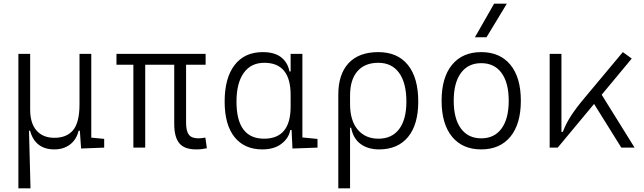

<svg xmlns="http://www.w3.org/2000/svg" viewBox="-20 -815 3556 1060"><path d="M280.3 9.8Q174.3 9.8 146 -93.3H140.1L148.4 224.6H81.5V-517.6H146.5V-210Q146.5 -134.8 181.6 -94.5Q216.8 -54.2 280.3 -54.2Q348.6 -54.2 383.8 -96.7Q418.9 -139.2 418.9 -239.3V-517.6H483.9V-55.2L555.2 -48.3V0L427.7 4.9L420.9 -93.3H414.1Q401.9 -43.9 366.5 -17.1Q331.1 9.8 280.3 9.8Z M1062 9.8Q998.5 9.8 970.2 -23.9Q941.9 -57.6 941.9 -131.8V-457.5H781.7V0H716.3V-457.5H623V-517.6H1115.2V-457.5H1007.3V-136.7Q1007.3 -91.8 1022.5 -71.5Q1037.6 -51.3 1074.7 -51.3Q1081.5 -51.3 1090.8 -52.2Q1100.1 -53.2 1113.8 -55.2L1122.1 3.4Q1106.9 6.8 1093.5 8.3Q1080.1 9.8 1062 9.8Z M1428.2 9.8Q1329.1 9.8 1274.7 -58.3Q1220.2 -126.5 1220.2 -253.9Q1220.2 -384.3 1275.1 -455.8Q1330.1 -527.3 1430.7 -527.3Q1495.6 -527.3 1532.2 -498.8Q1568.8 -470.2 1578.1 -420.4H1584.5V-517.6H1649.4V-56.2L1732.9 -47.9V0L1594.7 4.9L1589.8 -97.2H1582.5Q1574.7 -52.7 1534.4 -21.5Q1494.1 9.8 1428.2 9.8ZM1584.5 -226.1V-291.5Q1584.5 -468.3 1439 -468.3Q1365.2 -468.3 1325.4 -412.1Q1285.6 -356 1285.6 -253.9Q1285.6 -49.3 1438 -49.3Q1584.5 -49.3 1584.5 -226.1Z M2072.8 9.8Q2011.7 9.8 1970.9 -20Q1930.2 -49.8 1918.5 -109.9H1912.6V224.6H1847.7V-292Q1847.7 -405.8 1904.8 -466.6Q1961.9 -527.3 2068.4 -527.3Q2174.8 -527.3 2231.9 -456.5Q2289.1 -385.7 2289.1 -253.9Q2289.1 -127.4 2232.7 -58.8Q2176.3 9.8 2072.8 9.8ZM1912.6 -240.7Q1912.6 -149.4 1954.8 -99.4Q1997.1 -49.3 2069.3 -49.3Q2143.6 -49.3 2183.6 -102.3Q2223.6 -155.3 2223.6 -253.9Q2223.6 -357.4 2183.3 -412.8Q2143.1 -468.3 2068.4 -468.3Q1993.7 -468.3 1953.1 -421.4Q1912.6 -374.5 1912.6 -287.6Z M2636.7 9.8Q2533.2 9.8 2475.6 -60.5Q2418 -130.9 2418 -258.8Q2418 -387.2 2475.6 -457.3Q2533.2 -527.3 2636.7 -527.3Q2740.2 -527.3 2797.9 -457.3Q2855.5 -387.2 2855.5 -258.8Q2855.5 -130.9 2797.9 -60.5Q2740.2 9.8 2636.7 9.8ZM2636.7 -51.3Q2709.5 -51.3 2749 -105.5Q2788.6 -159.7 2788.6 -258.8Q2788.6 -357.9 2749 -412.1Q2709.5 -466.3 2636.7 -466.3Q2564.5 -466.3 2524.7 -412.1Q2484.9 -357.9 2484.9 -258.8Q2484.9 -159.7 2524.7 -105.5Q2564.5 -51.3 2636.7 -51.3ZM2602.1 -609.4 2708 -794.9H2778.3L2666 -609.4Z M3014.6 0V-517.6H3079.6V-86.9H3087.4Q3103.5 -130.9 3132.3 -175.3Q3161.1 -219.7 3205.6 -272.5L3418.5 -527.3L3467.8 -491.7L3301.8 -292L3483.4 0H3410.2L3259.8 -241.2L3059.1 0Z"/></svg>

Font: CaskaydiaCove NFP Light
Style: Regular
Weight: 300
Designer: Aaron Bell
Foundry: Saja Typeworks
Version: Version 2111.001; VTT 6.35;Nerd Fonts 3.1.1